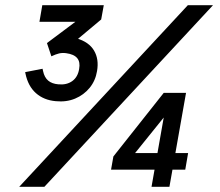

<svg xmlns="http://www.w3.org/2000/svg" viewBox="-20 -720 848 740"><path d="M78 -437 77 -442 144 -455 146 -446Q151 -422 165.5 -409.5Q180 -397 205 -395Q237 -392 258.5 -407.5Q280 -423 285 -454Q290 -481 277.5 -496Q265 -511 235 -515Q220 -517 207.5 -514Q195 -511 178 -503L161 -554L296 -655L301 -636H132L143 -700H380L370 -645L272 -563L261 -574Q266 -574 269.5 -573.5Q273 -573 276 -572Q323 -558 342.5 -525Q362 -492 354 -446Q348 -409 325.5 -381.5Q303 -354 269.5 -340Q236 -326 195 -330Q149 -334 118.5 -361Q88 -388 78 -437ZM611 -267 478 -102 468 -130H705L694 -66H408L417 -117L611 -362H697L633 0H564ZM704 -700H801L151 0H54Z"/></svg>

Font: Fixel Italic Variable 20240409 Display Thin
Style: Italic
Weight: 100
Italic angle: -10°
Designer: AlfaBravo + MacPaw
Foundry: Kyrylo Tkachov, Marchela Mozhyna, Serhii Makarenko, Maria Weinstein, Zakhar Kryvoshyya
Version: Version 1.211;Glyphs 3.2 (3225)